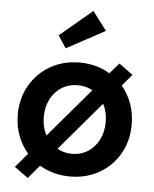

<svg xmlns="http://www.w3.org/2000/svg" viewBox="-56 -837 737 920"><g transform="rotate(5 312.0 -377.5)"><path d="M112 35 46 -13 104 -81Q73 -117 55.5 -163.5Q38 -210 38 -264Q38 -343 74 -405Q110 -467 172 -502.5Q234 -538 313 -538Q353 -538 390 -528Q427 -518 458 -499L502 -550L569 -501L522 -446Q552 -410 569 -364Q586 -318 586 -264Q586 -185 550.5 -123Q515 -61 453 -25.5Q391 10 313 10Q272 10 235 0Q198 -10 166 -29ZM163 -264Q163 -215 184 -176L384 -411Q352 -429 313 -429Q269 -429 235 -407.5Q201 -386 182 -348.5Q163 -311 163 -264ZM313 -99Q356 -99 389.5 -120.5Q423 -142 442 -179.5Q461 -217 461 -264Q461 -313 441 -351L242 -117Q274 -99 313 -99ZM239 -600 200 -659 356 -790 424 -700Z"/></g></svg>

Font: Lexend Deca Medium
Style: Regular
Weight: 500
Designer: Bonnie Shaver-Troup, Thomas Jockin
Foundry: Lexend
Version: Version 1.008; ttfautohint (v1.8.4.7-5d5b)